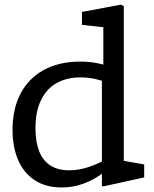

<svg xmlns="http://www.w3.org/2000/svg" viewBox="-20 -793 660 824"><path d="M417.3 -471.8 423.5 -483.8V-700.3L445.8 -673.8L331.8 -686.2V-741.8L498.2 -773L511.3 -767V-80.2L489.2 -106.7L598.8 -87.2V-31.5L427.7 6H417.3ZM476.3 -501.2V-424.3L460.5 -431Q424 -445.5 392.4 -453.2Q360.8 -460.8 325.5 -460.8Q266.7 -460.8 223.3 -436.7Q180 -412.5 156.1 -363.7Q132.2 -314.8 132.2 -242.7Q132.2 -185.2 147.6 -145.1Q163 -105 195 -83.6Q227 -62.2 276.3 -62.2Q317.8 -62.2 357.5 -75.2Q397.2 -88.2 438.5 -110.8Q444.2 -114 449.8 -117.2L453.2 -75.3Q425.7 -51.7 395.8 -32.8Q365.8 -14 327.4 -1.2Q289 11.5 244.3 11.5Q176 11.5 128.7 -19.8Q81.3 -51.2 57.6 -106.8Q33.8 -162.3 33.8 -235.8Q33.8 -325.2 68.2 -391.2Q102.7 -457.3 168.4 -493Q234.2 -528.7 325.5 -528.7Q364.5 -528.7 400.2 -521.3Q436 -514 476.3 -501.2Z"/></svg>

Font: Monaspace Xenon Var
Style: Regular
Weight: 400
Designer: Riley Cran and the Lettermatic Team
Version: Version 1.000 (Monaspace Xenon Var)